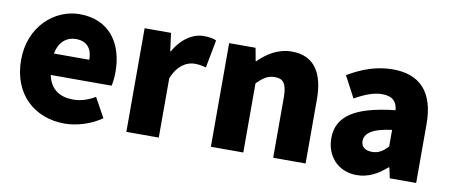

<svg xmlns="http://www.w3.org/2000/svg" viewBox="-57 -803 2439 1038"><g transform="rotate(10 1162.0 -284.5)"><path d="M330 14C396 14 474 -9 533 -51L474 -158C433 -134 395 -122 354 -122C282 -122 228 -154 212 -232H546C550 -246 554 -277 554 -309C554 -464 474 -583 310 -583C173 -583 40 -469 40 -285C40 -96 166 14 330 14ZM209 -349C221 -416 264 -447 313 -447C378 -447 403 -405 403 -349Z M668 0H846V-325C875 -400 926 -427 968 -427C993 -427 1010 -423 1031 -418L1060 -571C1044 -578 1025 -583 991 -583C934 -583 871 -546 829 -470H826L813 -569H668Z M1132 0H1310V-380C1344 -413 1368 -431 1408 -431C1453 -431 1474 -409 1474 -330V0H1652V-352C1652 -494 1599 -583 1475 -583C1398 -583 1340 -544 1293 -498H1290L1277 -569H1132Z M1934 14C1997 14 2050 -15 2097 -57H2102L2114 0H2259V-323C2259 -501 2176 -583 2029 -583C1940 -583 1859 -553 1784 -508L1846 -391C1903 -423 1950 -441 1995 -441C2053 -441 2077 -414 2081 -368C1859 -344 1765 -279 1765 -159C1765 -64 1829 14 1934 14ZM1995 -124C1958 -124 1934 -140 1934 -173C1934 -213 1970 -246 2081 -260V-169C2055 -141 2031 -124 1995 -124Z"/></g></svg>

Font: ChiuKong Gothic MN Heavy
Style: Regular
Weight: 900
Designer: Ryoko NISHIZUKA 西塚涼子 (kana, bopomofo & ideographs); Paul D. Hunt (Latin, Greek & Cyrillic); Sandoll Communications 산돌커뮤니
Foundry: Adobe
Version: Version 1.300